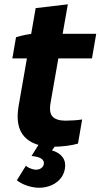

<svg xmlns="http://www.w3.org/2000/svg" viewBox="-20 -678 470 898"><path d="M67 -181.8 146.8 -640 297.2 -657.8 216.8 -199Q208 -150.2 226.5 -131.9Q245 -113.6 286.8 -113.6Q304.4 -113.6 327 -115.2Q349.6 -116.8 364.2 -119.2L344.8 -6.4Q322.4 0.4 290.1 4.4Q257.8 8.4 229 8.4Q137.4 8.4 94 -39Q50.6 -86.4 67 -181.8ZM141 -520H430L410.2 -405H37.8L55 -504Q76.6 -510.4 99.8 -515.2Q123 -520 141 -520ZM58.8 165.2 101.2 97 107.4 102.4Q125.6 113 143.4 115.4Q159.8 116.8 171.2 109.5Q182.6 102.2 184.8 90.4Q188.2 75.6 174.8 65.1Q161.4 54.6 127.4 51.6L163.6 -6.4L241.4 0L223 25.4Q256.8 35.2 272.9 57.4Q289 79.6 283.6 111Q278.4 141.8 258 162.8Q237.6 183.8 208.9 193Q180.2 202.2 150.4 199.6Q123.8 197 100.1 188Q76.4 179 58.8 165.2Z"/></svg>

Font: Fixel Italic Variable 20240409 Display Thin
Style: Italic
Weight: 100
Italic angle: -10°
Designer: AlfaBravo + MacPaw
Foundry: Kyrylo Tkachov, Marchela Mozhyna, Serhii Makarenko, Maria Weinstein, Zakhar Kryvoshyya
Version: Version 1.211;Glyphs 3.2 (3225)